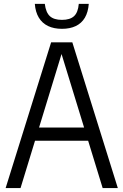

<svg xmlns="http://www.w3.org/2000/svg" viewBox="-20 -955 627 975"><path d="M8.6 0 239.6 -740H347.3L578.3 0H501.3L285.8 -702.7H299.3L84.3 0ZM123 -240.3 139.7 -307.3H446.9L463.6 -240.3ZM294.6 -808.6Q253.7 -808.6 223.9 -822.9Q194.1 -837.3 177.1 -865.5Q160 -893.7 156.8 -935.4H207.5Q212.8 -891.9 233.2 -873Q253.7 -854.1 294.6 -854.1Q335.6 -854.1 356 -873Q376.4 -891.9 380.1 -935.4H430.8Q427.6 -893.3 411 -865.1Q394.3 -836.9 364.9 -822.8Q335.4 -808.6 294.6 -808.6Z"/></svg>

Font: Encode Sans SC Condensed Thin
Style: Regular
Weight: 100
Width: 3
Designer: Multiple Designers
Foundry: Impallari Type
Version: Version 3.002